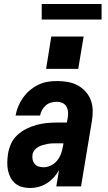

<svg xmlns="http://www.w3.org/2000/svg" viewBox="-20 -934 540 962"><path d="M132 8Q111 8 91.5 3Q72 -2 57 -14.5Q42 -27 33 -44Q24 -61 20 -80.5Q16 -100 16.5 -121Q17 -142 20 -162Q24 -188 35 -213Q46 -238 66.5 -257Q87 -276 112 -288.5Q137 -301 162.5 -308Q188 -315 214 -317.5Q240 -320 266 -320H315L319 -342Q322 -357 321 -372Q320 -387 313 -399.5Q306 -412 293 -418Q280 -424 264 -424Q250 -424 235.5 -420Q221 -416 209.5 -406Q198 -396 190.5 -382.5Q183 -369 181 -355H58Q62 -378 71.5 -401Q81 -424 95.5 -444.5Q110 -465 129.5 -481.5Q149 -498 171.5 -509Q194 -520 217.5 -524Q241 -528 264 -528Q292 -528 318.5 -523.5Q345 -519 368 -507Q391 -495 408.5 -475.5Q426 -456 435 -432Q444 -408 444.5 -380.5Q445 -353 440 -325L386 0H262L276 -82Q265 -62 249.5 -45Q234 -28 215 -16Q196 -4 174.5 2Q153 8 132 8ZM199 -96Q218 -96 236.5 -105.5Q255 -115 267.5 -131Q280 -147 286.5 -166Q293 -185 296 -204L298 -216H266Q254 -216 242 -215.5Q230 -215 218.5 -213Q207 -211 195 -207.5Q183 -204 172 -198Q161 -192 153 -182Q145 -172 143 -160Q141 -147 143.5 -134.5Q146 -122 154 -112.5Q162 -103 174 -99.5Q186 -96 199 -96ZM211 -589 237 -751H399L372 -589ZM189 -836V-914H489V-836Z"/></svg>

Font: Iosevka SS04 Extrabold Oblique
Style: Regular
Weight: 800
Italic angle: -9°
Monospace: yes
Designer: Belleve Invis
Foundry: Belleve Invis
Version: Version 19.0.0; ttfautohint (v1.8.4)